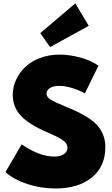

<svg xmlns="http://www.w3.org/2000/svg" viewBox="-20 -1081 649 1116"><path d="M11.8 -80.9 105.9 -241.8Q210 -170.9 294.5 -170.9Q332.3 -170.9 352.3 -185.5Q372.3 -200 372.3 -222.3Q372.3 -245.5 348.6 -263.6Q325 -281.8 255.9 -311.4Q146.8 -358.6 100.5 -408.9Q54.1 -459.1 54.1 -530.5Q54.1 -575 73.2 -616.8Q92.3 -658.6 126.6 -691.4Q160.9 -724.1 213 -743.9Q265 -763.6 325.9 -763.6Q386.4 -763.6 449.3 -745.9Q512.3 -728.2 552.3 -699.1L473.2 -538.2Q437.3 -558.2 397 -570Q356.8 -581.8 324.1 -581.8Q289.5 -581.8 270 -569.1Q250.5 -556.4 250.5 -535.9Q250.5 -518.2 272.3 -503.4Q294.1 -488.6 360 -461.8Q405 -443.6 436.1 -428.4Q467.3 -413.2 498.9 -391.8Q530.5 -370.5 549.5 -347.7Q568.6 -325 580.5 -294.1Q592.3 -263.2 592.3 -226.4Q592.3 -113.6 513.9 -49.5Q435.5 14.5 302.3 14.5Q216.8 14.5 138.4 -11.4Q60 -37.3 11.8 -80.9ZM270.9 -807.3 214.1 -888.6 417.7 -1061.4 495.9 -930.9Z"/></svg>

Font: Spartan MB Black
Style: Regular
Weight: 900
Designer: Matt Bailey, Mirko Velimirovic
Foundry: Matt Bailey
Version: Version 1.005